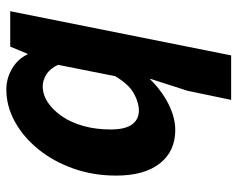

<svg xmlns="http://www.w3.org/2000/svg" viewBox="-90 -458 732 591"><g transform="rotate(-90 275.5 -162.0)"><path d="M264 184 292 50 329 -65H327Q293 -30 251.5 -9Q210 12 171 12Q106 12 68.5 -35.5Q31 -83 31 -170Q31 -241 53 -302.5Q75 -364 112.5 -410Q150 -456 197.5 -482Q245 -508 296 -508Q330 -508 360 -490.5Q390 -473 404 -443H406L428 -496H537L401 184ZM231 -100Q256 -100 284 -115.5Q312 -131 337 -173L372 -349Q360 -374 342 -385Q324 -396 306 -396Q280 -396 256 -380Q232 -364 213 -336Q194 -308 183.5 -270Q173 -232 173 -187Q173 -142 188.5 -121Q204 -100 231 -100Z"/></g></svg>

Font: Source Sans 3 ExtraLight
Style: Bold Italic
Weight: 700
Italic angle: -11°
Version: Version 3.052;hotconv 1.1.0;makeotfexe 2.6.0